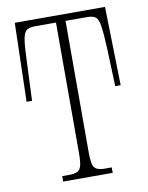

<svg xmlns="http://www.w3.org/2000/svg" viewBox="-82 -773 641 832"><g transform="rotate(-10 239.0 -357.0)"><path d="M128 0V-24H158Q182 -24 194.5 -30Q207 -36 212 -53.5Q217 -71 217 -108V-684H125Q100 -684 87.5 -675Q75 -666 70 -633.5Q65 -601 63 -532L56 -368H32L41 -714H438L446 -368H422L416 -532Q413 -601 408 -633.5Q403 -666 391 -675Q379 -684 353 -684H259V-109Q259 -72 263.5 -54Q268 -36 281 -30Q294 -24 317 -24H346V0Z"/></g></svg>

Font: Noto Serif ExtraCondensed ExtraLight
Style: Regular
Weight: 200
Width: 2
Designer: Monotype Design Team
Foundry: Monotype Imaging Inc.
Version: Version 2.015